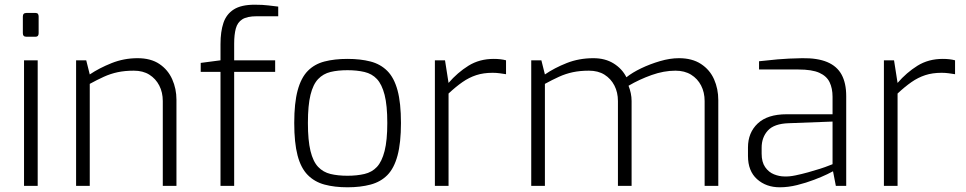

<svg xmlns="http://www.w3.org/2000/svg" viewBox="-20 -789 4099 815"><path d="M92 -633Q77 -633 77 -648V-719Q77 -734 92 -734H131Q138 -734 141 -730Q144 -726 144 -719V-648Q144 -633 131 -633ZM82 0V-533H140V0Z M303 0V-533H346L361 -473Q401 -500 453.5 -521Q506 -542 564 -542Q620 -542 656.5 -517.5Q693 -493 711 -452.5Q729 -412 729 -366V0H671V-360Q671 -397 656 -426Q641 -455 614 -472Q587 -489 548 -489Q510 -489 479.5 -482.5Q449 -476 420.5 -463Q392 -450 361 -433V0Z M916 0V-484H832V-522L916 -533V-602Q916 -655 928.5 -692Q941 -729 972.5 -749Q1004 -769 1061 -769Q1096 -769 1119 -766Q1142 -763 1161 -761V-720H1070Q1029 -720 1008.5 -707Q988 -694 981 -668Q974 -642 974 -604V-533H1148V-484H974V0Z M1455 6Q1400 6 1357.5 -5.5Q1315 -17 1286 -46.5Q1257 -76 1243 -129.5Q1229 -183 1229 -267Q1229 -352 1243.5 -405.5Q1258 -459 1286.5 -488Q1315 -517 1357.5 -528Q1400 -539 1455 -539Q1510 -539 1552.5 -528Q1595 -517 1624 -488Q1653 -459 1667.5 -405.5Q1682 -352 1682 -267Q1682 -183 1667.5 -129Q1653 -75 1624.5 -46Q1596 -17 1553 -5.5Q1510 6 1455 6ZM1455 -43Q1495 -43 1527 -50.5Q1559 -58 1580 -80.5Q1601 -103 1612.5 -148Q1624 -193 1624 -267Q1624 -342 1612.5 -386.5Q1601 -431 1580 -453.5Q1559 -476 1527 -483.5Q1495 -491 1455 -491Q1414 -491 1383 -483.5Q1352 -476 1330.5 -453.5Q1309 -431 1298 -386.5Q1287 -342 1287 -267Q1287 -193 1298 -148Q1309 -103 1330.5 -80.5Q1352 -58 1383 -50.5Q1414 -43 1455 -43Z M1826 0V-533H1869L1884 -437Q1922 -481 1968.5 -510Q2015 -539 2076 -539Q2091 -539 2104 -537.5Q2117 -536 2128 -533V-474Q2115 -476 2101 -478Q2087 -480 2071 -480Q2032 -480 2001.5 -470Q1971 -460 1943 -440.5Q1915 -421 1884 -392V0Z M2235 0V-533H2278L2293 -473Q2334 -501 2386 -521.5Q2438 -542 2499 -542Q2549 -542 2585 -519.5Q2621 -497 2639 -461Q2664 -481 2701.5 -499Q2739 -517 2781.5 -529.5Q2824 -542 2862 -542Q2918 -542 2955.5 -517.5Q2993 -493 3011 -452.5Q3029 -412 3029 -364V0H2971V-360Q2971 -397 2956 -426Q2941 -455 2913.5 -472Q2886 -489 2847 -489Q2798 -489 2746 -470.5Q2694 -452 2648 -425Q2654 -410 2657.5 -393.5Q2661 -377 2661 -360V0H2603V-360Q2603 -397 2588 -426Q2573 -455 2546 -472Q2519 -489 2480 -489Q2442 -489 2411.5 -482.5Q2381 -476 2352.5 -463Q2324 -450 2293 -433V0Z M3290 6Q3232 6 3193.5 -28.5Q3155 -63 3155 -127V-163Q3155 -226 3196.5 -265Q3238 -304 3319 -304H3514V-378Q3514 -414 3501.5 -440Q3489 -466 3458 -480Q3427 -494 3369 -494H3202V-529Q3235 -533 3280.5 -537Q3326 -541 3385 -542Q3450 -543 3491.5 -525.5Q3533 -508 3552.5 -472Q3572 -436 3572 -381V0H3528L3516 -62Q3513 -60 3491.5 -49.5Q3470 -39 3436 -26Q3402 -13 3364 -3.5Q3326 6 3290 6ZM3310 -40Q3330 -39 3356.5 -44.5Q3383 -50 3410 -57.5Q3437 -65 3460.5 -72.5Q3484 -80 3498.5 -86Q3513 -92 3514 -92V-273L3328 -266Q3266 -264 3239.5 -235Q3213 -206 3213 -162V-137Q3213 -101 3228 -79.5Q3243 -58 3265.5 -49Q3288 -40 3310 -40Z M3732 0V-533H3775L3790 -437Q3828 -481 3874.5 -510Q3921 -539 3982 -539Q3997 -539 4010 -537.5Q4023 -536 4034 -533V-474Q4021 -476 4007 -478Q3993 -480 3977 -480Q3938 -480 3907.5 -470Q3877 -460 3849 -440.5Q3821 -421 3790 -392V0Z"/></svg>

Font: Exo Thin Light
Style: Regular
Weight: 300
Version: Version 2.000